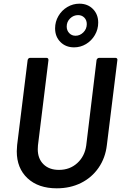

<svg xmlns="http://www.w3.org/2000/svg" viewBox="-20 -1014 657 1042"><path d="M71 -193Q71 -203 73 -227L130 -688Q131 -693 134.5 -696.5Q138 -700 143 -700H232Q243 -700 243 -688L186 -225Q185 -218 185 -204Q185 -153 216 -122.5Q247 -92 300 -92Q359 -92 399.5 -129Q440 -166 448 -225L504 -688Q505 -693 509 -696.5Q513 -700 518 -700H607Q612 -700 615 -696.5Q618 -693 617 -688L560 -227Q552 -157 515 -103.5Q478 -50 419.5 -21Q361 8 288 8Q188 8 129.5 -46.5Q71 -101 71 -193ZM279 -860Q279 -896 297 -927Q315 -958 345.5 -976Q376 -994 411 -994Q456 -994 484.5 -965Q513 -936 513 -891Q513 -855 495 -824Q477 -793 447 -775Q417 -757 382 -757Q337 -757 308 -786Q279 -815 279 -860ZM451 -883Q451 -905 437.5 -918.5Q424 -932 404 -932Q379 -932 360.5 -914Q342 -896 342 -870Q342 -849 355.5 -834.5Q369 -820 390 -820Q414 -820 432.5 -838.5Q451 -857 451 -883Z"/></svg>

Font: Barlow SemiBold
Style: Italic
Weight: 600
Italic angle: -7°
Designer: Jeremy Tribby
Foundry: Tribby Type
Version: Version 1.408